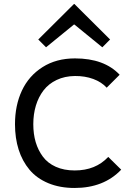

<svg xmlns="http://www.w3.org/2000/svg" viewBox="-20 -933 658 963"><path d="M522.9 -146 587.9 -82Q500.5 9.8 354 9.8Q279.8 9.8 221.9 -14.4Q164.1 -38.6 127.9 -81.8Q91.8 -125 73.5 -182.6Q55.2 -240.2 55.2 -310.1Q55.2 -404.3 89.8 -478.5Q124.5 -552.7 193.4 -596.4Q262.2 -640.1 356 -640.1Q502.9 -640.1 580.1 -558.1L515.1 -493.2Q489.3 -521.5 447.8 -536.9Q406.2 -552.2 356 -551.8Q304.7 -551.3 264.2 -532Q223.6 -512.7 198.2 -479.5Q172.9 -446.3 159.9 -403.1Q147 -359.9 147 -310.1Q147 -261.2 158.9 -220.5Q170.9 -179.7 195.1 -147.2Q219.2 -114.7 260 -96.4Q300.8 -78.1 355 -78.1Q459.5 -78.1 522.9 -146ZM353 -913.1 532.2 -734.9 493.2 -695.8 353 -810.1H351.1L210.9 -695.8L171.9 -734.9L351.1 -913.1Z"/></svg>

Font: Sinkin Sans 400 Regular
Style: Regular
Weight: 400
Designer: Keith Bates
Foundry: K-Type
Version: Sinkin Sans (version 1.0)  by Keith Bates   •   © 2014   www